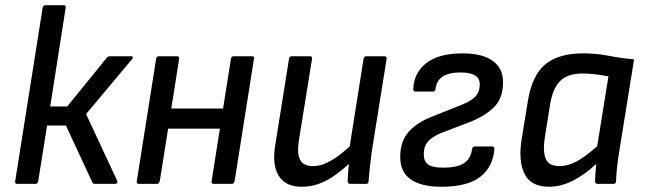

<svg xmlns="http://www.w3.org/2000/svg" viewBox="-20 -703 2465 734"><path d="M481 -488Q486 -488 487.5 -484.5Q489 -481 485 -477L309 -267L428 -12Q430 -7 427.5 -3.5Q425 0 420 0H344Q335 0 333 -6L232 -223H160L126 -10Q124 0 115 0H46Q36 0 38 -10L143 -673Q145 -683 154 -683H223Q233 -683 231 -673L172 -296H237L388 -482Q393 -488 401 -488Z M797 0Q787 0 789 -11L863 -479Q865 -488 874 -488H942Q954 -488 951 -479L877 -11Q874 0 866 0ZM511 0Q501 0 503 -11L577 -479Q579 -488 588 -488H656Q666 -488 665 -479L591 -11Q588 0 580 0ZM609 -211 621 -288H848L837 -211Z M1133 11Q1072 11 1045.5 -31Q1019 -73 1033 -153L1085 -479Q1087 -488 1096 -488H1164Q1175 -488 1173 -479L1122 -162Q1115 -114 1128 -91Q1141 -68 1176 -68Q1210 -68 1247.5 -90Q1285 -112 1335 -160L1327 -89Q1295 -58 1264 -35.5Q1233 -13 1201 -1Q1169 11 1133 11ZM1320 0Q1309 0 1309 -10Q1310 -29 1311.5 -51Q1313 -73 1316 -93L1315 -131L1370 -479Q1372 -488 1381 -488H1449Q1459 -488 1458 -478L1401 -122Q1397 -94 1394 -65Q1391 -36 1389 -10Q1389 0 1379 0Z M1667 11Q1591 11 1550.5 -17Q1510 -45 1510 -103Q1510 -161 1540.5 -197Q1571 -233 1629 -256L1744 -302Q1780 -316 1797 -333.5Q1814 -351 1814 -381Q1814 -404 1795.5 -415Q1777 -426 1740 -426Q1652 -426 1645 -363Q1644 -353 1635 -353H1569Q1559 -353 1560 -363Q1562 -424 1609.5 -461.5Q1657 -499 1748 -499Q1824 -499 1863.5 -470.5Q1903 -442 1903 -390Q1903 -330 1872 -297Q1841 -264 1785 -240L1670 -196Q1634 -182 1617 -163Q1600 -144 1600 -113Q1600 -86 1617 -74Q1634 -62 1675 -62Q1725 -62 1752 -78Q1779 -94 1785 -134Q1787 -143 1796 -143H1861Q1871 -143 1870 -134Q1865 -65 1816 -27Q1767 11 1667 11Z M2079 11Q2010 11 1985.5 -38Q1961 -87 1974 -169L1998 -317Q2014 -415 2064.5 -457Q2115 -499 2209 -499Q2261 -499 2305.5 -490Q2350 -481 2404 -476L2347 -122Q2342 -91 2339 -63.5Q2336 -36 2335 -10Q2335 0 2324 0H2265Q2255 0 2255 -10Q2255 -25 2256.5 -42Q2258 -59 2259 -76Q2214 -34 2168.5 -11.5Q2123 11 2079 11ZM2120 -68Q2151 -68 2184.5 -86Q2218 -104 2263 -144L2306 -411Q2282 -416 2256 -419Q2230 -422 2208 -422Q2152 -422 2123.5 -395.5Q2095 -369 2084 -310L2062 -172Q2055 -123 2066.5 -95.5Q2078 -68 2120 -68Z"/></svg>

Font: Sofia Sans Semi Condensed Medium
Style: Italic
Weight: 500
Italic angle: -9°
Version: Version 4.100